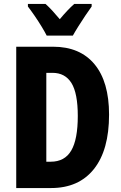

<svg xmlns="http://www.w3.org/2000/svg" viewBox="-20 -950 612 970"><path d="M531 -371Q531 -192 454.5 -96Q378 0 238 0H62V-714H248Q384 -714 457.5 -625.5Q531 -537 531 -371ZM373 -364Q373 -479 341 -530.5Q309 -582 245 -582H214V-133H236Q307 -133 340 -189.5Q373 -246 373 -364ZM216 -770Q207 -788 190 -816Q173 -844 154 -871.5Q135 -899 121 -917V-930H210Q226 -916 244 -896.5Q262 -877 282 -853Q303 -878 320.5 -896.5Q338 -915 355 -930H443V-917Q429 -898 411 -871Q393 -844 376 -817Q359 -790 348 -770Z"/></svg>

Font: Noto Sans Lao ExtraCondensed ExtraBold
Style: Regular
Weight: 800
Width: 2
Designer: Monotype Design Team
Foundry: Monotype Imaging Inc.
Version: Version 2.003; ttfautohint (v1.8.4.7-5d5b)